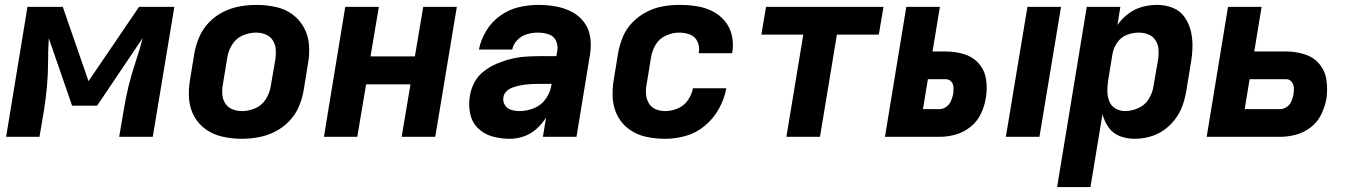

<svg xmlns="http://www.w3.org/2000/svg" viewBox="-20 -558 5512 783"><path d="M5 0H141L159 -106Q167 -156 171.5 -205.5Q176 -255 176 -304Q176 -353 179 -402L274 -127H376L562 -403Q549 -353 532.5 -304Q516 -255 504 -205.5Q492 -156 484 -106L466 0H603L691 -530H547L341 -227L236 -530H92Z M965 8Q998 8 1032.5 2Q1067 -4 1099.5 -20Q1132 -36 1158 -62.5Q1184 -89 1198 -121.5Q1212 -154 1218 -188L1236 -298Q1243 -337 1240 -375.5Q1237 -414 1219 -446.5Q1201 -479 1171 -500.5Q1141 -522 1103 -530Q1065 -538 1026 -538Q993 -538 958.5 -532Q924 -526 891.5 -510Q859 -494 833.5 -468Q808 -442 793.5 -409Q779 -376 773 -343L755 -233Q748 -193 751 -154.5Q754 -116 772 -83.5Q790 -51 820 -30Q850 -9 888 -0.5Q926 8 965 8ZM967 -105Q946 -105 927.5 -112.5Q909 -120 898.5 -136.5Q888 -153 886.5 -173.5Q885 -194 889 -214L907 -324Q911 -351 927 -376.5Q943 -402 970 -413.5Q997 -425 1024 -425Q1045 -425 1063.5 -417.5Q1082 -410 1092.5 -393.5Q1103 -377 1104.5 -357Q1106 -337 1103 -316L1084 -206Q1080 -179 1064 -153.5Q1048 -128 1021 -116.5Q994 -105 967 -105Z M1301 0H1437L1473 -214H1654L1618 0H1755L1843 -530H1706L1672 -328H1491L1525 -530H1388Z M2058 8Q2087 8 2115.5 -1.5Q2144 -11 2167.5 -32Q2191 -53 2207 -79L2194 0H2331L2386 -335Q2392 -371 2387 -406Q2382 -441 2361.5 -468Q2341 -495 2310.5 -510.5Q2280 -526 2245.5 -532Q2211 -538 2174 -538Q2135 -538 2095 -528.5Q2055 -519 2020 -494Q1985 -469 1963 -432.5Q1941 -396 1933 -356H2069Q2073 -378 2090.5 -395.5Q2108 -413 2130.5 -419Q2153 -425 2174 -425Q2196 -425 2216.5 -418.5Q2237 -412 2246.5 -393.5Q2256 -375 2253 -353L2249 -329H2181Q2152 -329 2123 -327Q2094 -325 2065 -318Q2036 -311 2007.5 -299Q1979 -287 1954 -268Q1929 -249 1914.5 -221.5Q1900 -194 1896 -165Q1890 -129 1897.5 -94Q1905 -59 1929.5 -35Q1954 -11 1988 -1.5Q2022 8 2058 8ZM2099 -105Q2081 -105 2064.5 -110Q2048 -115 2039 -129.5Q2030 -144 2033 -162Q2035 -176 2046.5 -186.5Q2058 -197 2071.5 -201.5Q2085 -206 2098.5 -209Q2112 -212 2126 -213.5Q2140 -215 2153.5 -215.5Q2167 -216 2181 -216H2230L2229 -213Q2225 -183 2206.5 -156Q2188 -129 2158 -117Q2128 -105 2099 -105Z M2693 8Q2735 8 2777.5 -4Q2820 -16 2855.5 -46Q2891 -76 2912.5 -115.5Q2934 -155 2942 -198H2806Q2801 -172 2785 -149Q2769 -126 2743.5 -115.5Q2718 -105 2693 -105Q2672 -105 2654 -112.5Q2636 -120 2626 -137Q2616 -154 2614.5 -174Q2613 -194 2617 -214L2635 -324Q2639 -351 2654 -376Q2669 -401 2696 -413Q2723 -425 2750 -425Q2773 -425 2794 -417Q2815 -409 2824.5 -388Q2834 -367 2830 -344V-341H2965L2967 -348Q2972 -383 2964 -416Q2956 -449 2934.5 -474Q2913 -499 2883 -513.5Q2853 -528 2819 -533Q2785 -538 2750 -538Q2717 -538 2683 -532Q2649 -526 2617 -509.5Q2585 -493 2559.5 -467Q2534 -441 2520.5 -408.5Q2507 -376 2501 -343L2483 -233Q2476 -193 2479 -154.5Q2482 -116 2499.5 -83.5Q2517 -51 2547.5 -29.5Q2578 -8 2615.5 0Q2653 8 2693 8Z M3187 0H3324L3393 -417H3564L3583 -530H3104L3085 -417H3256Z M4082 0H4219L4307 -530H4170ZM3589 0H3812Q3844 0 3876.5 -9Q3909 -18 3937 -40Q3965 -62 3980 -93.5Q3995 -125 4000 -157Q4007 -195 4001.5 -233Q3996 -271 3972 -298.5Q3948 -326 3912 -337Q3876 -348 3837 -348H3783L3813 -530H3676ZM3744 -113 3764 -235H3837Q3851 -235 3859.5 -225Q3868 -215 3868.5 -201.5Q3869 -188 3867 -174Q3864 -160 3858 -146Q3852 -132 3839 -122.5Q3826 -113 3811 -113Z M4291 205H4427L4476 -92Q4484 -63 4501 -38.5Q4518 -14 4546.5 -3Q4575 8 4607 8Q4637 8 4667.5 0Q4698 -8 4725 -26.5Q4752 -45 4772 -71.5Q4792 -98 4802.5 -127.5Q4813 -157 4818 -188L4836 -298Q4842 -331 4843 -365Q4844 -399 4836.5 -430.5Q4829 -462 4811 -488Q4793 -514 4763 -526Q4733 -538 4699 -538Q4669 -538 4638.5 -530Q4608 -522 4581.5 -502Q4555 -482 4537 -456L4549 -530H4412ZM4568 -105Q4547 -105 4529 -115.5Q4511 -126 4503.5 -145.5Q4496 -165 4496 -186.5Q4496 -208 4499 -229L4517 -339Q4521 -363 4536.5 -385Q4552 -407 4576 -416Q4600 -425 4624 -425Q4645 -425 4663.5 -417.5Q4682 -410 4692.5 -393.5Q4703 -377 4704.5 -357Q4706 -337 4703 -316L4684 -206Q4680 -179 4664.5 -154Q4649 -129 4622 -117Q4595 -105 4568 -105Z M4901 0H5200Q5232 0 5264.5 -8.5Q5297 -17 5325 -38.5Q5353 -60 5368 -91Q5383 -122 5389 -154Q5395 -193 5389.5 -231Q5384 -269 5360.5 -297Q5337 -325 5300.5 -336.5Q5264 -348 5226 -348H5095L5125 -530H4988ZM5056 -113 5076 -235H5226Q5239 -235 5247.5 -224Q5256 -213 5256.5 -199.5Q5257 -186 5255 -172Q5252 -158 5246 -144Q5240 -130 5227 -121.5Q5214 -113 5200 -113Z"/></svg>

Font: Iosevka Sparkle XBdObl
Style: Regular
Weight: 800
Italic angle: -9°
Designer: Belleve Invis
Foundry: Belleve Invis
Version: Version 4.5.0; ttfautohint (v1.8.3)